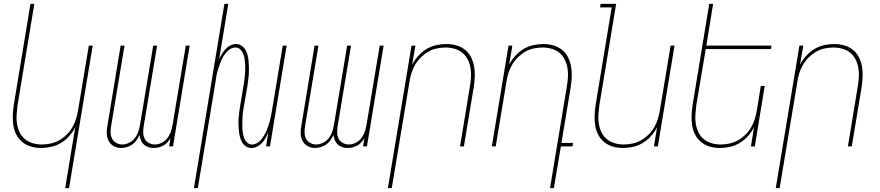

<svg xmlns="http://www.w3.org/2000/svg" viewBox="-20 -755 4540 990"><path d="M316 215 368 -99Q356 -75 337 -53.5Q318 -32 294.5 -18Q271 -4 244.5 2Q218 8 192 8Q165 8 140.5 1Q116 -6 96.5 -21.5Q77 -37 65 -59.5Q53 -82 49 -107.5Q45 -133 46 -159.5Q47 -186 51 -213L137 -735H157L70 -210Q67 -186 65.5 -162Q64 -138 68 -115Q72 -92 82 -71.5Q92 -51 109.5 -37Q127 -23 149.5 -16.5Q172 -10 196 -10Q218 -10 241.5 -15Q265 -20 286 -32Q307 -44 324.5 -61.5Q342 -79 354 -100Q366 -121 372.5 -143.5Q379 -166 383 -189L438 -520H458L336 215Z M604 8Q584 8 566.5 -1.5Q549 -11 540 -28.5Q531 -46 530.5 -67Q530 -88 534 -108L602 -520H622L553 -105Q550 -88 550.5 -71Q551 -54 558 -40Q565 -26 579.5 -18Q594 -10 611 -10Q628 -10 646 -19Q664 -28 675.5 -43Q687 -58 693 -76Q699 -94 702 -112L770 -520H790L721 -105Q718 -88 718.5 -71Q719 -54 726 -40Q733 -26 747.5 -18Q762 -10 779 -10Q797 -10 814.5 -19Q832 -28 843.5 -43Q855 -58 861 -76Q867 -94 870 -112L938 -520H958L872 0H852L859 -42Q852 -31 843 -21Q834 -11 822 -4.5Q810 2 797.5 5Q785 8 773 8Q758 8 744.5 3.5Q731 -1 721.5 -10Q712 -19 706.5 -32Q701 -45 699 -59Q693 -45 684 -32Q675 -19 662 -10Q649 -1 634 3.5Q619 8 604 8Z M980 215 1137 -735H1157L1110 -449Q1116 -463 1124 -476.5Q1132 -490 1143 -502Q1154 -514 1168 -521Q1182 -528 1197 -528Q1213 -528 1226 -519Q1239 -510 1246.5 -496.5Q1254 -483 1257.5 -468Q1261 -453 1262 -437Q1263 -421 1263.5 -405Q1264 -389 1263 -372.5Q1262 -356 1259.5 -339.5Q1257 -323 1255 -307L1238 -210Q1236 -196 1233.5 -181.5Q1231 -167 1230.5 -152.5Q1230 -138 1229.5 -123.5Q1229 -109 1229.5 -95Q1230 -81 1232.5 -67.5Q1235 -54 1240 -41Q1245 -28 1255 -19Q1265 -10 1280 -10Q1293 -10 1306 -17.5Q1319 -25 1327.5 -36Q1336 -47 1343 -59Q1350 -71 1355.5 -84Q1361 -97 1365 -110Q1369 -123 1372.5 -136Q1376 -149 1378.5 -162.5Q1381 -176 1383 -189L1438 -520H1458L1372 0H1352L1363 -71Q1357 -57 1349.5 -43.5Q1342 -30 1331 -18Q1320 -6 1305.5 1Q1291 8 1276 8Q1260 8 1247 -1Q1234 -10 1227 -23.5Q1220 -37 1216.5 -52Q1213 -67 1211.5 -83Q1210 -99 1209.5 -115Q1209 -131 1210.5 -147.5Q1212 -164 1214 -180.5Q1216 -197 1219 -213L1235 -310Q1237 -324 1239.5 -338.5Q1242 -353 1243 -367.5Q1244 -382 1244.5 -396.5Q1245 -411 1244 -425Q1243 -439 1241 -452.5Q1239 -466 1233.5 -479Q1228 -492 1218 -501Q1208 -510 1193 -510Q1180 -510 1167.5 -502.5Q1155 -495 1146 -484Q1137 -473 1130 -461Q1123 -449 1118 -436Q1113 -423 1108.5 -410Q1104 -397 1100.5 -384Q1097 -371 1095 -357.5Q1093 -344 1091 -331L1000 215Z M1604 8Q1584 8 1566.5 -1.5Q1549 -11 1540 -28.5Q1531 -46 1530.5 -67Q1530 -88 1534 -108L1602 -520H1622L1553 -105Q1550 -88 1550.5 -71Q1551 -54 1558 -40Q1565 -26 1579.5 -18Q1594 -10 1611 -10Q1628 -10 1646 -19Q1664 -28 1675.5 -43Q1687 -58 1693 -76Q1699 -94 1702 -112L1770 -520H1790L1721 -105Q1718 -88 1718.5 -71Q1719 -54 1726 -40Q1733 -26 1747.5 -18Q1762 -10 1779 -10Q1797 -10 1814.5 -19Q1832 -28 1843.5 -43Q1855 -58 1861 -76Q1867 -94 1870 -112L1938 -520H1958L1872 0H1852L1859 -42Q1852 -31 1843 -21Q1834 -11 1822 -4.5Q1810 2 1797.5 5Q1785 8 1773 8Q1758 8 1744.5 3.5Q1731 -1 1721.5 -10Q1712 -19 1706.5 -32Q1701 -45 1699 -59Q1693 -45 1684 -32Q1675 -19 1662 -10Q1649 -1 1634 3.5Q1619 8 1604 8Z M1980 215 2102 -520H2122L2105 -421Q2117 -445 2136.5 -466.5Q2156 -488 2179 -502Q2202 -516 2228.5 -522Q2255 -528 2281 -528Q2308 -528 2333 -521Q2358 -514 2377.5 -498.5Q2397 -483 2408.5 -460.5Q2420 -438 2424.5 -412.5Q2429 -387 2428 -360.5Q2427 -334 2423 -307L2372 0H2352L2403 -310Q2407 -334 2408.5 -358Q2410 -382 2406 -405Q2402 -428 2391.5 -448.5Q2381 -469 2364 -483Q2347 -497 2324 -503.5Q2301 -510 2277 -510Q2255 -510 2231.5 -505Q2208 -500 2187.5 -488Q2167 -476 2149.5 -458.5Q2132 -441 2120 -420Q2108 -399 2101 -376.5Q2094 -354 2091 -331L2000 215Z M2816 215 2903 -310Q2907 -334 2908.5 -358Q2910 -382 2906 -405Q2902 -428 2891.5 -448.5Q2881 -469 2864 -483Q2847 -497 2824 -503.5Q2801 -510 2777 -510Q2755 -510 2731.5 -505Q2708 -500 2687.5 -488Q2667 -476 2649.5 -458.5Q2632 -441 2620 -420Q2608 -399 2601 -376.5Q2594 -354 2591 -331L2536 0H2516L2602 -520H2622L2605 -421Q2617 -445 2636.5 -466.5Q2656 -488 2679 -502Q2702 -516 2728.5 -522Q2755 -528 2781 -528Q2808 -528 2833 -521Q2858 -514 2877.5 -498.5Q2897 -483 2908.5 -460.5Q2920 -438 2924.5 -412.5Q2929 -387 2928 -360.5Q2927 -334 2923 -307L2875 -18H2935L2932 0H2872L2836 215Z M3192 8Q3165 8 3140.5 1Q3116 -6 3096.5 -21.5Q3077 -37 3065 -59.5Q3053 -82 3049 -107.5Q3045 -133 3046 -159.5Q3047 -186 3051 -213L3134 -717H3074L3077 -735H3157L3070 -210Q3067 -186 3065.5 -162Q3064 -138 3068 -115Q3072 -92 3082 -71.5Q3092 -51 3109.5 -37Q3127 -23 3149.5 -16.5Q3172 -10 3196 -10Q3218 -10 3241.5 -15Q3265 -20 3286 -32Q3307 -44 3324.5 -61.5Q3342 -79 3354 -100Q3366 -121 3372.5 -143.5Q3379 -166 3383 -189L3438 -520H3458L3372 0H3352L3368 -99Q3356 -75 3337 -53.5Q3318 -32 3294.5 -18Q3271 -4 3244.5 2Q3218 8 3192 8Z M3692 8Q3665 8 3640.5 1Q3616 -6 3596.5 -21.5Q3577 -37 3565 -59.5Q3553 -82 3549 -107.5Q3545 -133 3546 -159.5Q3547 -186 3551 -213L3637 -735H3657L3622 -520H3958L3955 -502H3619L3570 -210Q3567 -186 3565.5 -162Q3564 -138 3568 -115Q3572 -92 3582 -71.5Q3592 -51 3609.5 -37Q3627 -23 3649.5 -16.5Q3672 -10 3696 -10Q3718 -10 3741.5 -15Q3765 -20 3786 -32Q3807 -44 3824.5 -61.5Q3842 -79 3854 -100Q3866 -121 3872.5 -143.5Q3879 -166 3883 -189L3903 -312H3923L3872 0H3852L3868 -99Q3856 -75 3837 -53.5Q3818 -32 3794.5 -18Q3771 -4 3744.5 2Q3718 8 3692 8Z M3980 215 4102 -520H4122L4105 -421Q4117 -445 4136.5 -466.5Q4156 -488 4179 -502Q4202 -516 4228.5 -522Q4255 -528 4281 -528Q4308 -528 4333 -521Q4358 -514 4377.5 -498.5Q4397 -483 4408.5 -460.5Q4420 -438 4424.5 -412.5Q4429 -387 4428 -360.5Q4427 -334 4423 -307L4372 0H4352L4403 -310Q4407 -334 4408.5 -358Q4410 -382 4406 -405Q4402 -428 4391.5 -448.5Q4381 -469 4364 -483Q4347 -497 4324 -503.5Q4301 -510 4277 -510Q4255 -510 4231.5 -505Q4208 -500 4187.5 -488Q4167 -476 4149.5 -458.5Q4132 -441 4120 -420Q4108 -399 4101 -376.5Q4094 -354 4091 -331L4000 215Z"/></svg>

Font: Iosevka Thin
Style: Italic
Weight: 100
Italic angle: -9°
Monospace: yes
Designer: Belleve Invis
Foundry: Belleve Invis
Version: Version 32.5.0; ttfautohint (v1.8.4)